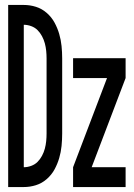

<svg xmlns="http://www.w3.org/2000/svg" viewBox="-20 -755 540 775"><path d="M13 0V-735H76Q101 -735 125 -727.5Q149 -720 168.5 -703Q188 -686 200 -664Q212 -642 219 -618Q226 -594 228.5 -569Q231 -544 231 -519V-216Q231 -191 228.5 -166Q226 -141 219 -117Q212 -93 200 -71Q188 -49 168.5 -32Q149 -15 125 -7.5Q101 0 76 0ZM76 -80Q91 -80 106 -85.5Q121 -91 131.5 -101.5Q142 -112 149.5 -126Q157 -140 161 -155Q165 -170 166.5 -185.5Q168 -201 168 -216V-519Q168 -534 166.5 -549.5Q165 -565 161 -580Q157 -595 149.5 -609Q142 -623 131.5 -633.5Q121 -644 106 -649.5Q91 -655 76 -655ZM275 0V-80L412 -440H275V-520H487V-440L350 -80H487V0Z"/></svg>

Font: Iosevka SS18 Medium
Style: Regular
Weight: 500
Monospace: yes
Designer: Belleve Invis
Foundry: Belleve Invis
Version: Version 25.1.1; ttfautohint (v1.8.4)